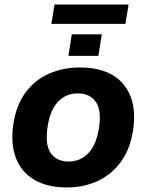

<svg xmlns="http://www.w3.org/2000/svg" viewBox="-20 -814 644 845"><path d="M274 11Q188 11 130.5 -23Q73 -57 49.5 -120Q26 -183 39 -270Q52 -352 92.5 -407Q133 -462 195 -489.5Q257 -517 332 -517Q419 -517 475.5 -483.5Q532 -450 555.5 -387Q579 -324 565 -237Q552 -156 511.5 -101Q471 -46 410 -17.5Q349 11 274 11ZM282 -103Q332 -103 367.5 -138.5Q403 -174 415 -247Q428 -329 401.5 -366Q375 -403 322 -403Q272 -403 237 -368Q202 -333 190 -260Q177 -178 203 -140.5Q229 -103 282 -103ZM206 -709 220 -794H546L532 -709ZM281 -568 296 -663H428L413 -568Z"/></svg>

Font: Mulish ExtraLight ExtraBold
Style: Italic
Weight: 800
Italic angle: -9°
Version: Version 3.603